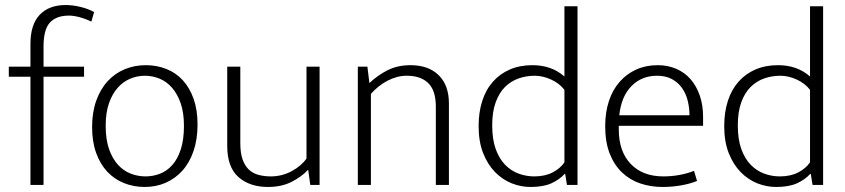

<svg xmlns="http://www.w3.org/2000/svg" viewBox="-20 -735 3359 763"><path d="M241 -715Q269 -715 300 -707.5Q331 -700 354 -687L343 -649Q321 -660 297 -666.5Q273 -673 254 -673Q204 -673 178.5 -645.5Q153 -618 153 -550V-470H314V-430H153V0H101V-430H15V-470H101V-560Q101 -638 138 -676.5Q175 -715 241 -715Z M765 -240Q765 -181 749 -134.5Q733 -88 704.5 -56.5Q676 -25 638 -8.5Q600 8 555 8Q511 8 472.5 -7.5Q434 -23 406 -53Q378 -83 362 -127.5Q346 -172 346 -230Q346 -289 362.5 -335Q379 -381 408 -412.5Q437 -444 476 -460Q515 -476 559 -476Q603 -476 641 -461Q679 -446 706.5 -416Q734 -386 749.5 -342Q765 -298 765 -240ZM711 -235Q711 -287 698 -324.5Q685 -362 663.5 -386.5Q642 -411 614 -422.5Q586 -434 556 -434Q526 -434 498 -422.5Q470 -411 448 -386.5Q426 -362 413 -324.5Q400 -287 400 -235Q400 -180 413.5 -142Q427 -104 449 -80Q471 -56 499.5 -45Q528 -34 558 -34Q588 -34 615.5 -44.5Q643 -55 664.5 -79Q686 -103 698.5 -141.5Q711 -180 711 -235Z M1198 -470H1250V0H1213L1205 -59H1203Q1179 -33 1139 -12.5Q1099 8 1045 8Q972 8 927.5 -31.5Q883 -71 883 -155V-470H935V-166Q935 -127 944 -101.5Q953 -76 969 -61Q985 -46 1007.5 -40Q1030 -34 1056 -34Q1101 -34 1139.5 -55Q1178 -76 1198 -105Z M1454 0H1402V-470H1440L1448 -405Q1482 -437 1521.5 -456.5Q1561 -476 1611 -476Q1683 -476 1723.5 -436Q1764 -396 1764 -324V0H1712V-311Q1712 -337 1706.5 -359.5Q1701 -382 1687.5 -398.5Q1674 -415 1651.5 -424.5Q1629 -434 1596 -434Q1558 -434 1520.5 -414.5Q1483 -395 1454 -362Z M2223 -710H2275V0H2233L2226 -44H2224Q2203 -21 2171 -6.5Q2139 8 2088 8Q2050 8 2013.5 -6.5Q1977 -21 1947.5 -51Q1918 -81 1900 -126.5Q1882 -172 1882 -234Q1882 -289 1896.5 -334Q1911 -379 1939 -410.5Q1967 -442 2006.5 -459Q2046 -476 2096 -476Q2172 -476 2223 -431ZM2223 -378Q2203 -404 2170 -419Q2137 -434 2105 -434Q2072 -434 2041.5 -423.5Q2011 -413 1987.5 -390Q1964 -367 1950 -329Q1936 -291 1936 -237Q1936 -181 1950 -142.5Q1964 -104 1987.5 -80Q2011 -56 2041 -45Q2071 -34 2103 -34Q2146 -34 2176.5 -50Q2207 -66 2223 -90Z M2774 -235H2439V-221Q2439 -133 2486.5 -83.5Q2534 -34 2616 -34Q2681 -34 2738 -56L2750 -16Q2724 -5 2687.5 1.5Q2651 8 2613 8Q2566 8 2524.5 -6Q2483 -20 2452 -49.5Q2421 -79 2403 -124.5Q2385 -170 2385 -234Q2385 -289 2400 -334Q2415 -379 2443 -410.5Q2471 -442 2509 -459Q2547 -476 2594 -476Q2634 -476 2667.5 -461.5Q2701 -447 2724.5 -420Q2748 -393 2761 -355Q2774 -317 2774 -271ZM2720 -277Q2720 -306 2713 -334.5Q2706 -363 2690.5 -385Q2675 -407 2650.5 -420.5Q2626 -434 2591 -434Q2530 -434 2489.5 -393Q2449 -352 2441 -277Z M3199 -710H3251V0H3209L3202 -44H3200Q3179 -21 3147 -6.5Q3115 8 3064 8Q3026 8 2989.5 -6.5Q2953 -21 2923.5 -51Q2894 -81 2876 -126.5Q2858 -172 2858 -234Q2858 -289 2872.5 -334Q2887 -379 2915 -410.5Q2943 -442 2982.5 -459Q3022 -476 3072 -476Q3148 -476 3199 -431ZM3199 -378Q3179 -404 3146 -419Q3113 -434 3081 -434Q3048 -434 3017.5 -423.5Q2987 -413 2963.5 -390Q2940 -367 2926 -329Q2912 -291 2912 -237Q2912 -181 2926 -142.5Q2940 -104 2963.5 -80Q2987 -56 3017 -45Q3047 -34 3079 -34Q3122 -34 3152.5 -50Q3183 -66 3199 -90Z"/></svg>

Font: Ek Mukta ExtraLight
Style: Regular
Weight: 275
Designer: Girish Dalvi and Yashodeep Gholap
Foundry: Ek Type
Version: Version 2.538;PS 1.002;hotconv 16.6.51;makeotf.lib2.5.65220;